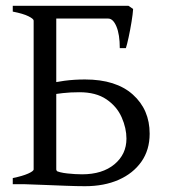

<svg xmlns="http://www.w3.org/2000/svg" viewBox="-20 -635 590 662"><path d="M273 7Q245 7 207 5.5Q169 4 130 2.5Q91 1 61 0L169 -48Q184 -40 212 -37Q240 -34 263 -34Q333 -34 374.5 -68.5Q416 -103 416 -157Q416 -193 399.5 -230.5Q383 -268 347 -292.5Q311 -317 254 -317Q222 -317 196.5 -314Q171 -311 147 -307L143 -345Q168 -352 202 -356.5Q236 -361 273 -361Q380 -361 438 -309Q496 -257 496 -174Q496 -118 467.5 -77.5Q439 -37 389 -15Q339 7 273 7ZM24 0V-21Q58 -28 77 -36.5Q96 -45 96 -51V-564Q96 -570 78 -579Q60 -588 24 -595V-615H244V-595Q212 -590 193 -586Q174 -582 174 -575V-51Q174 -47 179 -42.5Q184 -38 202.5 -33Q221 -28 260 -21V0ZM439 -604Q438 -587 433.5 -559.5Q429 -532 423.5 -506.5Q418 -481 414 -469H393Q393 -516 381.5 -543.5Q370 -571 353 -571H148L162 -615H423Z"/></svg>

Font: ChillKai
Style: Regular
Weight: 400
Designer: ChillType
Foundry: 寒蝉字型
Version: Version 2.000